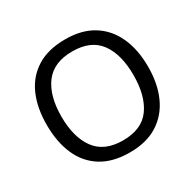

<svg xmlns="http://www.w3.org/2000/svg" viewBox="-159 -898 1099 1082"><g transform="rotate(-30 390.5 -357.5)"><path d="M720 -358Q720 -247 682.5 -164.5Q645 -82 572 -36Q499 10 391 10Q280 10 206.5 -36Q133 -82 97 -165Q61 -248 61 -359Q61 -469 97 -551Q133 -633 206.5 -679Q280 -725 392 -725Q499 -725 572 -679.5Q645 -634 682.5 -551.5Q720 -469 720 -358ZM156 -358Q156 -223 213 -145.5Q270 -68 391 -68Q513 -68 569 -145.5Q625 -223 625 -358Q625 -493 569 -569.5Q513 -646 392 -646Q271 -646 213.5 -569.5Q156 -493 156 -358Z"/></g></svg>

Font: Noto Sans Soyombo
Style: Regular
Weight: 400
Designer: Monotype Design Team
Foundry: Monotype Imaging Inc.
Version: Version 2.001; ttfautohint (v1.8.4.7-5d5b)